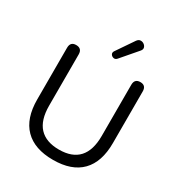

<svg xmlns="http://www.w3.org/2000/svg" viewBox="-217 -1092 1163 1246"><g transform="rotate(30 364.5 -468.5)"><path d="M365 9Q226 9 153.5 -64.5Q81 -138 81 -280V-667Q81 -712 124 -712Q168 -712 168 -667V-284Q168 -175 218 -121.5Q268 -68 365 -68Q562 -68 562 -284V-667Q562 -712 605 -712Q648 -712 648 -667V-280Q648 -138 576 -64.5Q504 9 365 9ZM401 -770Q390 -757 376 -760Q362 -763 355 -774.5Q348 -786 357 -800L445 -929Q456 -945 470.5 -946Q485 -947 497 -938.5Q509 -930 512.5 -917Q516 -904 504 -890Z"/></g></svg>

Font: Chiron GoRound TC N
Style: Regular
Weight: 350
Designer: Ryoko NISHIZUKA 西塚涼子 (kana, bopomofo & ideographs); Paul D. Hunt (Latin, Greek & Cyrillic); Sandoll Communications 산돌커뮤니
Foundry: Adobe
Version: Version 1.000;hotconv 1.1.1;makeotfexe 2.6.0